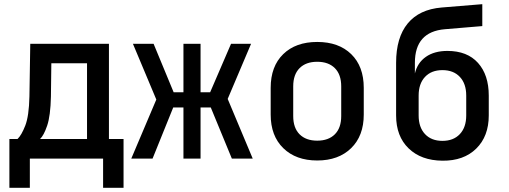

<svg xmlns="http://www.w3.org/2000/svg" viewBox="-20 -760 2440 920"><path d="M25 140V-94H64Q83 -112 101 -158Q119 -204 121 -298L125 -550H502V-94H572V140H474V0H123V140ZM172 -94H397V-457H226L224 -297Q222 -205 206 -158Q190 -111 172 -94Z M609 0 729 -283 617 -550H716L812 -318H859V-550H941V-318H987L1087 -550H1183L1071 -286L1191 0H1091L990 -245H941V0H859V-245H810L711 0Z M1500 9Q1398 9 1337.5 -50Q1277 -109 1277 -211V-339Q1277 -442 1337 -500.5Q1397 -559 1500 -559Q1603 -559 1663 -500.5Q1723 -442 1723 -339V-211Q1723 -109 1662.5 -50Q1602 9 1500 9ZM1500 -86Q1554 -86 1584.5 -116.5Q1615 -147 1615 -204V-346Q1615 -403 1584.5 -433.5Q1554 -464 1500 -464Q1446 -464 1415.5 -433.5Q1385 -403 1385 -346V-204Q1385 -147 1415.5 -116.5Q1446 -86 1500 -86Z M2100 10Q1998 9 1938 -49Q1878 -107 1878 -207V-459Q1878 -580 1933.5 -647.5Q1989 -715 2096 -724L2291 -740V-635L2112 -620Q1968 -608 1968 -459V-408Q1980 -459 2020.5 -487.5Q2061 -516 2124 -516Q2219 -516 2270.5 -458.5Q2322 -401 2322 -302V-207Q2322 -107 2262 -48Q2202 11 2100 10ZM2100 -85Q2153 -85 2183.5 -117.5Q2214 -150 2214 -207V-302Q2214 -359 2183.5 -391.5Q2153 -424 2100 -424Q2047 -424 2016.5 -391.5Q1986 -359 1986 -302V-207Q1986 -150 2016.5 -117.5Q2047 -85 2100 -85Z"/></svg>

Font: Pitagon Sans Mono SemiBold
Style: Regular
Weight: 600
Monospace: yes
Designer: Travis Tran
Foundry: Pitagon
Version: Version 1.001; ttfautohint (v1.8.4.7-5d5b);gftools[0.9.26]